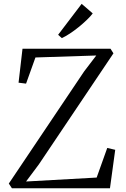

<svg xmlns="http://www.w3.org/2000/svg" viewBox="-20 -1004 670 1024"><path d="M43.5 0 27 -25 429 -623.5 493.5 -708 169 -697.5 119 -558 79 -563 100 -744H569.5L585 -719.5L187 -127L119 -36L495.5 -57L552 -215L594.5 -205L566.5 0ZM309.5 -801 290 -818.5 415.5 -983.5 474.5 -932.5Q463 -917 443 -897.8Q423 -878.5 399.5 -859.5Q376 -840.5 352.8 -825.2Q329.5 -810 310.5 -801Z"/></svg>

Font: Merriweather 96pt Light
Style: Regular
Weight: 300
Version: Version 2.100